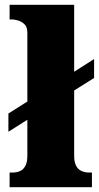

<svg xmlns="http://www.w3.org/2000/svg" viewBox="-20 -780 413 800"><path d="M20 0V-61H31Q50 -61 64 -67.5Q78 -74 86 -89.5Q94 -105 94 -131V-281L15 -231V-307L94 -357V-643Q94 -668 81.5 -679.5Q69 -691 54 -695Q39 -699 31 -699H20V-760H289V-481L372 -534V-455L289 -403V-131Q289 -105 297 -89.5Q305 -74 319.5 -67.5Q334 -61 352 -61H363V0Z"/></svg>

Font: Noto Serif Hebrew Black
Style: Regular
Weight: 900
Version: Version 2.003